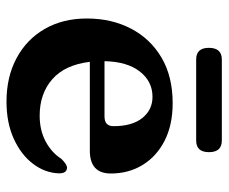

<svg xmlns="http://www.w3.org/2000/svg" viewBox="-75 -599 686 576"><g transform="rotate(90 268.0 -311.0)"><path d="M500.5 -300.5Q500.5 -237.5 432 -237.5H165.5Q174.5 -162.5 217.8 -124.8Q261 -87 327 -87Q371 -87 404.5 -105Q438 -123 456.5 -152Q473.5 -169.5 483.5 -169Q500.5 -168.5 500 -144Q498.5 -102.5 471.2 -66.8Q444 -31 396 -9.2Q348 12.5 285 12.5Q210.5 12.5 154.2 -17.8Q98 -48 66.8 -102.2Q35.5 -156.5 35.5 -228.5Q35.5 -303 66 -361.2Q96.5 -419.5 153.2 -452.8Q210 -486 289.5 -486Q354.5 -486 401.8 -462Q449 -438 474.8 -396Q500.5 -354 500.5 -300.5ZM270.5 -425.5Q224.5 -425.5 194.8 -387.8Q165 -350 163.5 -281.5H329.5Q358.5 -281.5 358.5 -308.5Q358.5 -364.5 334 -395Q309.5 -425.5 270.5 -425.5ZM123.5 -594.5Q123.5 -633.5 158.5 -633.5H401.5Q436.5 -633.5 436.5 -595Q436.5 -556.5 401.5 -556.5H158.5Q123.5 -556.5 123.5 -594.5Z"/></g></svg>

Font: Fraunces 9pt Soft SemiBold
Style: Regular
Weight: 600
Version: Version 1.000;[b76b70a41]